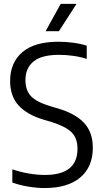

<svg xmlns="http://www.w3.org/2000/svg" viewBox="-20 -966 534 996"><path d="M212 9.5Q172 9.5 127.8 2.2Q83.5 -5 44 -19V-87.5Q87 -73 130 -65.8Q173 -58.5 213 -58.5Q382 -58.5 382 -194Q382 -250 350.5 -280.5Q319 -311 244.5 -334L207 -345Q122 -370 77.2 -418.2Q32.5 -466.5 32.5 -546Q32.5 -640.5 95.5 -695Q158.5 -749.5 283 -749.5Q321 -749.5 360.2 -744.2Q399.5 -739 430 -729V-660.5Q395.5 -671.5 359 -676.5Q322.5 -681.5 286 -681.5Q195.5 -681.5 153.8 -647Q112 -612.5 112 -551Q112 -497 141 -466.8Q170 -436.5 241 -415L278.5 -404Q370 -377.5 415.8 -328.8Q461.5 -280 461.5 -199.5Q461.5 -100 396.2 -45.2Q331 9.5 212 9.5ZM216.5 -804 295 -946H377L285.5 -804Z"/></svg>

Font: Encode Sans SemiCondensed SemiCondensed
Style: Regular
Weight: 400
Width: 4
Designer: Multiple Designers
Foundry: Impallari Type
Version: Version 3.000; ttfautohint (v1.8.3) -l 8 -r 50 -G 200 -x 14 